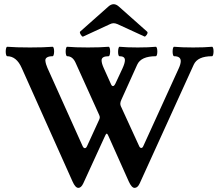

<svg xmlns="http://www.w3.org/2000/svg" viewBox="-20 -893 1057 932"><path d="M332 -12.2 85.4 -563Q60.1 -620.1 15.1 -620.1Q11.7 -620.1 9.8 -626.7Q7.8 -633.3 7.8 -642.6Q7.8 -652.3 9.8 -659.2Q11.7 -666 15.1 -666Q58.1 -662.6 125.5 -662.6Q192.4 -662.6 235.4 -666Q238.8 -666 240.7 -659.4Q242.7 -652.8 242.7 -643.6Q242.7 -634.3 240.7 -627.2Q238.8 -620.1 235.4 -620.1Q217.8 -620.1 208.5 -614.5Q199.2 -608.9 200.2 -598.1Q202.1 -581.5 210.4 -563L381.3 -183.1Q385.7 -173.8 392.1 -173.8Q397.9 -173.8 402.3 -183.1L461.4 -312Q464.4 -318.8 464.4 -323.2Q464.4 -328.6 461.4 -335L346.2 -589.8Q332 -620.1 306.2 -620.1Q302.7 -620.1 300.8 -626.7Q298.8 -633.3 298.8 -642.6Q298.8 -652.3 300.8 -659.2Q302.7 -666 306.2 -666Q345.2 -662.6 406.7 -662.6Q467.8 -662.6 507.3 -666Q510.7 -666 512.7 -659.4Q514.6 -652.8 514.6 -643.6Q514.6 -634.3 512.7 -627.2Q510.7 -620.1 507.3 -620.1Q473.1 -620.1 473.1 -600.1Q473.1 -585.9 483.4 -563L519 -483.9Q522.9 -475.1 528.3 -475.1Q534.2 -475.1 540 -486.8L574.2 -560.1Q586.4 -586.4 586.4 -601.1Q586.4 -620.1 560.1 -620.1Q556.6 -620.1 554.9 -626.5Q553.2 -632.8 553.2 -641.6Q553.2 -651.4 555.2 -658.7Q557.1 -666 560.1 -666Q594.2 -662.6 648.4 -662.6Q702.1 -662.6 736.3 -666Q739.7 -666 741.7 -659.2Q743.7 -652.3 743.7 -642.6Q743.7 -633.3 741.7 -626.7Q739.7 -620.1 736.3 -620.1Q664.6 -620.1 646 -579.1L569.3 -409.2Q564 -397.9 564 -390.1Q564 -383.3 566.4 -377.9L655.3 -184.1Q659.2 -174.8 666 -174.8Q671.4 -174.8 675.3 -183.1L847.2 -560.1Q857.4 -582 857.4 -596.2Q857.4 -620.1 825.2 -620.1Q821.8 -620.1 819.8 -626.7Q817.9 -633.3 817.9 -642.6Q817.9 -652.3 819.8 -659.2Q821.8 -666 825.2 -666Q861.3 -662.6 917.5 -662.6Q973.6 -662.6 1009.3 -666Q1012.7 -666 1014.6 -659.4Q1016.6 -652.8 1016.6 -643.6Q1016.6 -634.3 1014.6 -627.2Q1012.7 -620.1 1009.3 -620.1Q939 -620.1 920.4 -579.1L658.2 -2.9Q648.4 19 633.3 19Q619.1 19 605 -12.2L505.4 -234.9Q501.5 -244.1 498 -244.1Q494.6 -244.1 490.2 -233.9L384.3 -2.9Q374 19 360.4 19Q345.7 19 332 -12.2ZM384.3 -715.8Q383.3 -715.3 381.8 -715.3Q377.9 -715.3 372.1 -724.6Q367.7 -731.9 367.7 -735.8Q367.7 -738.3 369.1 -739.7L506.8 -861.8Q519 -872.6 531.7 -872.6Q543.9 -872.6 556.2 -861.8L693.8 -739.7Q696.3 -737.8 696.3 -734.4Q696.3 -729.5 691.9 -723.6Q685.1 -713.9 681.2 -715.8L550.3 -775.9Q539.6 -780.3 531.7 -780.3Q522.9 -780.3 514.2 -775.9Z"/></svg>

Font: JuniusX
Style: Bold
Weight: 700
Designer: Peter S. Baker
Foundry: Briery Creek Software
Version: Version 1.004